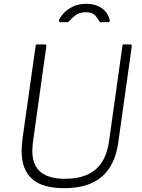

<svg xmlns="http://www.w3.org/2000/svg" viewBox="-20 -974 744 1004"><path d="M599 -233Q588 -150 552.5 -96Q517 -42 458 -16Q399 10 315 10Q202 10 147.5 -38.5Q93 -87 93 -186Q93 -201 94.5 -217Q96 -233 98 -251L166 -732Q167 -738 169 -740Q171 -742 175 -742H213Q219 -742 221.5 -739Q224 -736 222 -730L152 -229Q151 -217 150 -206.5Q149 -196 149 -185Q149 -111 192 -75Q235 -39 320 -39Q388 -39 436 -60.5Q484 -82 512.5 -125.5Q541 -169 550 -234L620 -733Q621 -739 622.5 -740.5Q624 -742 629 -742H661Q666 -742 667.5 -739Q669 -736 669 -731L599 -233ZM297 -858Q290 -858 288.5 -861Q287 -864 289 -871Q297 -888 315 -907Q333 -926 362 -940Q391 -954 431 -954Q470 -954 496.5 -940.5Q523 -927 537 -907Q551 -887 554 -866Q554 -863 552.5 -860.5Q551 -858 545 -858H507Q503 -858 500.5 -861Q498 -864 496 -868Q491 -875 484.5 -885Q478 -895 465.5 -902.5Q453 -910 430 -910Q395 -910 374.5 -894Q354 -878 342 -863Q339 -860 336.5 -859Q334 -858 331 -858Z"/></svg>

Font: Libre Franklin Thin ExtraLight
Style: Italic
Weight: 250
Italic angle: -8°
Version: Version 3.000